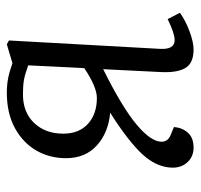

<svg xmlns="http://www.w3.org/2000/svg" viewBox="-32 -526 573 548"><g transform="rotate(-90 254.0 -252.5)"><path d="M330 -244Q223 -191 173 -149.5Q123 -108 123 -77Q123 -60 141 -52L165 -42Q163 -18 148.5 -2Q134 14 106 14Q81 14 65 -3Q49 -20 49 -45Q49 -85 78.5 -122Q108 -159 184 -210L206 -224Q149 -229 112.5 -262Q76 -295 76 -350Q76 -397 98 -435Q120 -473 162 -496Q204 -519 263 -519Q284 -519 303 -515.5Q322 -512 347 -503L401 -519L412 -513L388 -81Q386 -40 413 -40Q432 -40 473 -60L491 -25Q469 -9 438 2.5Q407 14 386 14Q346 14 332.5 -11Q319 -36 322 -83ZM341 -458Q316 -467 300 -470Q284 -473 258 -473Q207 -473 176.5 -441Q146 -409 146 -358Q146 -313 174 -287.5Q202 -262 248 -262Q264 -262 286 -271.5Q308 -281 333 -298Z"/></g></svg>

Font: Literata 12pt Light
Style: Italic
Weight: 300
Italic angle: -2°
Designer: Latin by Veronika Burian and Jose Scaglione. Greek by Irene Vlachou. Cyrillic by Vera Evstafieva
Foundry: TypeTogether
Version: Version 3.002